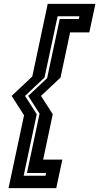

<svg xmlns="http://www.w3.org/2000/svg" viewBox="-20 -770 512 990"><path d="M169.5 -181 102 136H214.5L217.5 122H119L184 -184L125.5 -275.5L223 -367L288 -672H386.5L389.5 -686H277L209.5 -370L109 -275.5ZM252 -181 202.5 53H301.5L270 200H24L104 -175.5L40 -275.5L146.5 -375.5L226 -750H472L440.5 -603H341.5L292 -370L191.5 -275.5Z"/></svg>

Font: Tourney
Style: Bold Italic
Weight: 700
Italic angle: -12°
Version: Version 1.015